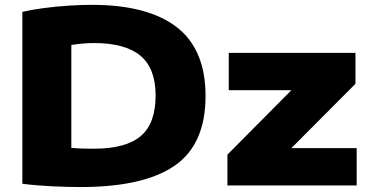

<svg xmlns="http://www.w3.org/2000/svg" viewBox="-20 -767 1529 794"><path d="M313.5 6.5Q262 6.5 197 3.5Q132 0.5 72.5 -7V-718Q111.5 -727 160.5 -733.5Q209.5 -740 261 -743.5Q312.5 -747 359.5 -747Q591 -747 710.5 -655Q830 -563 830 -370Q830 -169.5 701.8 -81.5Q573.5 6.5 313.5 6.5ZM367.5 -152Q500.5 -152 562 -204.2Q623.5 -256.5 623.5 -371.5Q623.5 -484.5 560.5 -536.8Q497.5 -589 368 -589Q347 -589 321.8 -586.8Q296.5 -584.5 275 -581V-155.5Q295.5 -153.5 318 -152.8Q340.5 -152 367.5 -152ZM920.5 0V-127.5L1185 -394H926V-548.5H1450V-420.5L1185 -154.5H1455V0Z"/></svg>

Font: Encode Sans Expanded ExtraBold
Style: Regular
Weight: 800
Width: 7
Designer: Multiple Designers
Foundry: Impallari Type
Version: Version 3.000; ttfautohint (v1.8.3) -l 8 -r 50 -G 200 -x 14 